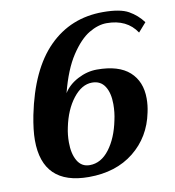

<svg xmlns="http://www.w3.org/2000/svg" viewBox="-81 -782 789 864"><g transform="rotate(-10 313.5 -350.0)"><path d="M45 -195Q45 -241 58 -308Q99 -510 199 -610Q299 -710 446 -710Q525 -710 563 -688.5Q601 -667 627 -632L591 -591Q547 -658 454 -658Q415 -658 373 -633Q331 -608 290 -546Q249 -484 222 -379Q244 -415 287 -437.5Q330 -460 375 -460Q474 -460 523.5 -415.5Q573 -371 573 -293Q573 -261 566 -230Q544 -121 462 -55.5Q380 10 256 10Q45 10 45 -195ZM413 -221Q421 -256 421 -294Q421 -345 401.5 -375.5Q382 -406 343 -406Q296 -406 256.5 -355.5Q217 -305 201 -226Q194 -194 194 -159Q194 -107 213 -74.5Q232 -42 269 -42Q321 -42 359 -92Q397 -142 413 -221Z"/></g></svg>

Font: Trirong
Style: Bold Italic
Weight: 700
Italic angle: -12°
Designer: Katatrad Team
Foundry: CadsonDemak
Version: Version 1.001